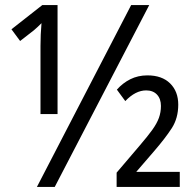

<svg xmlns="http://www.w3.org/2000/svg" viewBox="-20 -734 764 754"><path d="M125 0 495 -714H566L195 0ZM139 -286V-553Q139 -576 140 -598.5Q141 -621 143 -643Q135 -635 127 -627.5Q119 -620 113 -615L59 -573L25 -619L146 -714H206V-286ZM438 0V-56L530 -164Q560 -199 578 -224Q596 -249 604 -271Q612 -293 612 -318Q612 -346 596.5 -362.5Q581 -379 554 -379Q512 -379 472 -337L439 -382Q462 -408 492 -423Q522 -438 559 -438Q616 -438 648 -406.5Q680 -375 680 -323Q680 -270 654.5 -230.5Q629 -191 584 -139L515 -59H686V0Z"/></svg>

Font: Avrile Sans Condensed
Style: Regular
Weight: 400
Width: 3
Designer: Monotype Design Team
Foundry: Monotype Imaging Inc.
Version: Version 2.001;September 10, 2019;FontCreator 11.5.0.2425 64-